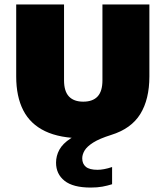

<svg xmlns="http://www.w3.org/2000/svg" viewBox="-20 -615 746 865"><path d="M441.5 -595H653V-270.5Q653 -167.5 612 -101.2Q571 -35 480.5 -7Q428 9.5 400 27.2Q372 45 361.2 63Q350.5 81 350.5 98.5Q350.5 123 366.8 136.5Q383 150 419.5 150Q433 150 449.2 147Q465.5 144 485 137.5V215Q464.5 221.5 441.5 225.8Q418.5 230 388.5 230Q309 230 270.8 199.5Q232.5 169 232.5 118Q232.5 87 247.5 59.5Q262.5 32 298 8.8Q333.5 -14.5 394.5 -33L386.5 8H355Q250 8 183.2 -24Q116.5 -56 84.8 -118Q53 -180 53 -270.5V-595H268.5V-253Q268.5 -204 290.5 -180.5Q312.5 -157 355 -157Q398 -157 419.8 -180.5Q441.5 -204 441.5 -253Z"/></svg>

Font: Encode Sans SC Black
Style: Regular
Weight: 900
Version: Version 3.002